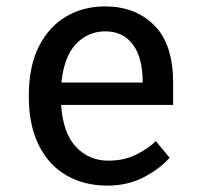

<svg xmlns="http://www.w3.org/2000/svg" viewBox="-20 -565 631 600"><path d="M315 15Q244 15 188.5 -16.5Q133 -48 101.5 -110.5Q70 -173 70 -265Q70 -358 101.5 -420Q133 -482 187 -513.5Q241 -545 308 -545Q403 -545 462 -486Q521 -427 521 -307V-237H171Q177 -149 217.5 -106Q258 -63 318 -63Q369 -63 407 -82.5Q445 -102 467 -124L510 -72Q479 -37 429 -11Q379 15 315 15ZM172 -307H426Q426 -384 395.5 -425.5Q365 -467 309 -467Q255 -467 217.5 -427.5Q180 -388 172 -307Z"/></svg>

Font: Orienta
Style: Regular
Weight: 400
Designer: Eduardo Rodriguez Tunni
Foundry: Eduardo Rodriguez Tunni
Version: Version 1.002; ttfautohint (v1.8.4.7-5d5b);gftools[0.9.23]